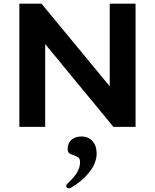

<svg xmlns="http://www.w3.org/2000/svg" viewBox="-20 -688 840 1041"><path d="M715 -668V0H595L225 -449V0H85V-668H205L575 -220V-668ZM504 143Q504 196 464 246Q424 296 363 331Q359 333 353 333Q347 333 343 329.5Q339 326 339 321Q339 313 347 306Q414 247 414 192Q414 174 406 167Q398 160 380 154Q363 149 355 142.5Q347 136 347 119Q347 88 367.5 70Q388 52 422 52Q459 52 481.5 77Q504 102 504 143Z"/></svg>

Font: Madhuban SemiBold
Style: Regular
Weight: 600
Designer: jaikishan Patel
Foundry: MagicType
Version: Version 1.000